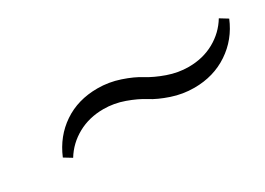

<svg xmlns="http://www.w3.org/2000/svg" viewBox="-18 -523 525 381"><g transform="rotate(-30 244.0 -332.5)"><path d="M359.4 -284.7Q333.5 -284.7 308.8 -293Q284.2 -301.3 268.1 -311.5Q252 -321.8 228.8 -330.1Q205.6 -338.4 181.6 -338.4Q148.9 -338.4 122.8 -324Q96.7 -309.6 81.5 -284.7L64 -295.4Q80.6 -335 113.8 -357.4Q147 -379.9 191.9 -379.9Q217.8 -379.9 242.4 -371.6Q267.1 -363.3 283.4 -353Q299.8 -342.8 323.2 -334.5Q346.7 -326.2 370.6 -326.2Q403.3 -326.2 429.2 -340.6Q455.1 -355 470.2 -379.9L487.8 -369.1Q471.7 -330.1 437.7 -307.4Q403.8 -284.7 359.4 -284.7Z"/></g></svg>

Font: Elstob 18pt
Style: Italic
Weight: 400
Italic angle: -20°
Designer: Peter S. Baker
Version: Version 1.015